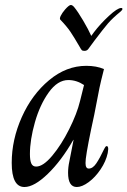

<svg xmlns="http://www.w3.org/2000/svg" viewBox="-20 -740 511 770"><path d="M27 -87Q27 -180 67.5 -270.5Q108 -361 177 -418.5Q246 -476 326 -476Q367 -476 397 -463Q384 -412 379 -388L358 -280Q330 -152 324 -103Q323 -96 323 -86Q323 -64 336 -64Q352 -64 366 -84.5Q380 -105 398 -143Q399 -144 401.5 -149Q404 -154 408 -154Q414 -154 414 -142L412 -126Q405 -93 383.5 -61Q362 -29 335.5 -9.5Q309 10 288 10Q253 10 253 -47Q253 -69 258 -92L275 -179H274Q226 -95 171.5 -42.5Q117 10 78 10Q27 10 27 -87ZM301 -335 317 -399Q287 -419 254 -419Q211 -419 175.5 -369.5Q140 -320 120 -249.5Q100 -179 100 -122Q100 -97 105.5 -84.5Q111 -72 125 -72Q153 -72 189.5 -115.5Q226 -159 257.5 -222Q289 -285 301 -335ZM277 -712Q292 -694 313.5 -657.5Q335 -621 346 -596L357 -611Q382 -644 416.5 -676Q451 -708 466 -708Q471 -708 471 -704Q471 -700 464 -694Q431 -667 413 -646Q395 -625 358 -576L336 -546Q330 -536 319 -536Q311 -536 308 -539Q305 -542 299 -553Q277 -591 262.5 -612.5Q248 -634 222 -661Q218 -665 223.5 -676.5Q229 -688 241 -702Q257 -720 264 -720Q270 -720 277 -712Z"/></svg>

Font: Charm
Style: Regular
Weight: 400
Designer: Katatrad Aksorn Co.,Ltd.
Foundry: Cadson Demak Co.,Ltd.
Version: Version 1.001